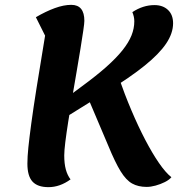

<svg xmlns="http://www.w3.org/2000/svg" viewBox="-20 -746 743 792"><path d="M199 -230 197 -300 318 -390Q378 -434 419 -470.5Q460 -507 485.5 -539Q511 -571 522.5 -600Q534 -629 534 -658Q534 -668 532 -677Q530 -686 526 -696Q570 -725 617 -725Q652 -725 673 -705Q694 -685 694 -650Q694 -609 665.5 -566.5Q637 -524 577 -475.5Q517 -427 421 -368ZM180 26Q135 26 114 3Q93 -20 93 -71Q93 -99 97 -138Q101 -177 109 -236.5Q117 -296 131 -384.5Q145 -473 166 -599L128 -675Q169 -699 206 -712.5Q243 -726 274 -726Q328 -726 328 -660Q328 -650 323.5 -619.5Q319 -589 312 -545.5Q305 -502 296 -450Q287 -398 278 -345Q269 -292 261.5 -244.5Q254 -197 249.5 -160.5Q245 -124 245 -105Q245 -71 251.5 -47Q258 -23 271 -6Q227 26 180 26ZM585 25Q550 25 525 11Q500 -3 477.5 -39.5Q455 -76 427 -144L343 -342L469 -429Q494 -357 522 -291Q550 -225 579 -169.5Q608 -114 635.5 -74Q663 -34 687 -15Q678 -4 660 5Q642 14 622 19.5Q602 25 585 25Z"/></svg>

Font: Lemonada Medium
Style: Regular
Weight: 500
Designer: Mohamed Gaber (Arabic), Eduardo Tunni (Latin)
Foundry: Kief Type Foundry
Version: Version 4.004; ttfautohint (v1.8.2)